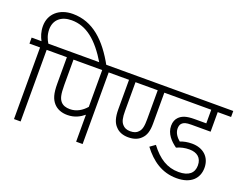

<svg xmlns="http://www.w3.org/2000/svg" viewBox="-130 -1171 1876 1446"><g transform="rotate(20 808.0 -448.0)"><path d="M85 -574V0H138V-574H237V-622H134C118 -648 103 -682 103 -726C103 -803 157 -848 240 -848C358 -848 452 -772 546 -615H602C508 -786 394 -896 232 -896C123 -896 50 -830 50 -734C50 -688 63 -652 79 -622H0V-574Z M635 -574H735V-622H223V-574H300V-363C300 -282 313 -242 341 -210C366 -182 403 -166 451 -166C510 -166 551 -190 583 -216V0H635ZM583 -574V-279C549 -240 506 -214 454 -214C423 -214 398 -222 381 -241C362 -263 353 -292 353 -373V-574Z M939 -165C985 -165 1017 -178 1040 -201C1069 -228 1081 -266 1081 -326V-574H1137V-622H721V-574H798V-338C798 -274 811 -232 838 -205C861 -179 896 -165 939 -165ZM938 -213C908 -213 889 -223 876 -238C856 -259 850 -291 850 -344V-574H1028V-345C1028 -289 1023 -257 1001 -236C988 -221 967 -213 938 -213Z M1406 -237C1466 -237 1506 -207 1506 -145C1506 -85 1467 -49 1385 -49C1294 -49 1223 -94 1156 -183L1114 -153C1183 -62 1268 0 1387 0C1503 0 1559 -62 1559 -145C1559 -231 1499 -285 1409 -285C1374 -285 1343 -279 1316 -268C1293 -287 1267 -317 1267 -355C1267 -372 1271 -386 1280 -396C1294 -411 1313 -417 1355 -417H1509V-574H1616V-622H1091V-574H1457V-465H1364C1296 -465 1265 -452 1241 -429C1224 -412 1214 -389 1214 -358C1214 -294 1259 -248 1305 -215C1337 -230 1370 -237 1406 -237Z"/></g></svg>

Font: Noto Sans Devanagari UI SemiCondensed Light
Style: Regular
Weight: 300
Width: 4
Designer: Jelle Bosma - Monotype Design Team
Foundry: Monotype Imaging Inc.
Version: Version 2.004